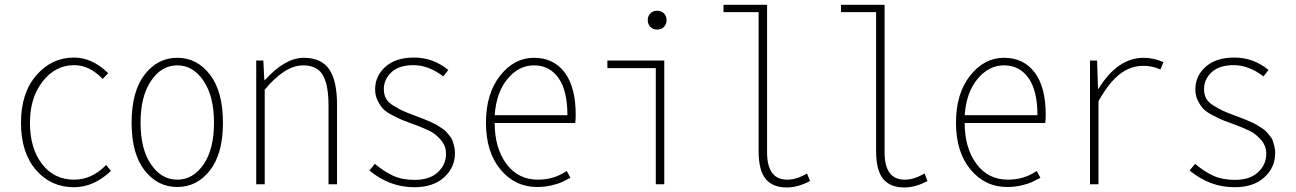

<svg xmlns="http://www.w3.org/2000/svg" viewBox="-20 -784 5515 817"><path d="M294.9 12.7Q196.3 12.7 132.8 -61Q69.3 -134.8 69.3 -261.7Q69.3 -388.7 134.8 -463.9Q200.2 -539.1 294.9 -539.1Q372.1 -539.1 440.4 -472.7L417 -448.2Q360.4 -506.8 295.9 -506.8Q215.8 -506.8 161.6 -437.5Q107.4 -368.2 107.4 -261.7Q107.4 -153.3 158.7 -86.4Q210 -19.5 295.9 -19.5Q371.1 -19.5 431.6 -82L452.1 -56.6Q378.9 12.7 294.9 12.7Z M540 -261.7Q540 -394.5 595.2 -466.3Q650.4 -538.1 734.4 -538.1Q818.4 -538.1 873.5 -466.3Q928.7 -394.5 928.7 -261.7Q928.7 -129.9 873.5 -59.1Q818.4 11.7 734.4 11.7Q650.4 11.7 595.2 -59.1Q540 -129.9 540 -261.7ZM622.6 -84.5Q667 -19.5 734.4 -19.5Q801.8 -19.5 846.2 -84.5Q890.6 -149.4 890.6 -261.7Q890.6 -374 846.2 -439.9Q801.8 -505.9 734.4 -505.9Q667 -505.9 622.6 -439.9Q578.1 -374 578.1 -261.7Q578.1 -149.4 622.6 -84.5Z M1070.3 0V-526.4H1100.6L1104.5 -444.3H1108.4Q1193.4 -538.1 1272.5 -538.1Q1346.7 -538.1 1380.4 -489.7Q1414.1 -441.4 1414.1 -338.9V0H1377.9V-334Q1377.9 -423.8 1353.5 -464.8Q1329.1 -505.9 1269.5 -505.9Q1192.4 -505.9 1106.4 -402.3V0Z M1743.2 12.7Q1637.7 12.7 1551.8 -58.6L1575.2 -86.9Q1614.3 -53.7 1652.8 -36.1Q1691.4 -18.6 1745.1 -18.6Q1807.6 -18.6 1842.8 -50.8Q1877.9 -83 1877.9 -129.9Q1877.9 -163.1 1856 -188.5Q1834 -213.9 1809.6 -226.1Q1785.2 -238.3 1746.1 -252.9Q1710.9 -265.6 1696.3 -271.5Q1681.6 -277.3 1652.8 -292Q1624 -306.6 1611.3 -319.8Q1598.6 -333 1587.4 -355Q1576.2 -377 1576.2 -403.3Q1576.2 -460.9 1620.1 -500Q1664.1 -539.1 1742.2 -539.1Q1823.2 -539.1 1887.7 -486.3L1866.2 -459Q1802.7 -506.8 1740.2 -506.8Q1677.7 -506.8 1645.5 -476.6Q1613.3 -446.3 1613.3 -405.3Q1613.3 -381.8 1622.6 -364.7Q1631.8 -347.7 1654.8 -334Q1677.7 -320.3 1691.9 -313.5Q1706.1 -306.6 1740.2 -293.9Q1743.2 -293 1764.6 -284.7Q1786.1 -276.4 1791 -274.4Q1795.9 -272.5 1814.5 -264.2Q1833 -255.9 1838.4 -252Q1843.8 -248 1858.4 -239.3Q1873 -230.5 1878.4 -223.6Q1883.8 -216.8 1893.1 -206.1Q1902.3 -195.3 1905.8 -185.1Q1909.2 -174.8 1912.6 -161.1Q1916 -147.5 1916 -132.8Q1916 -71.3 1869.6 -29.3Q1823.2 12.7 1743.2 12.7Z M2265.6 11.7Q2171.9 11.7 2109.9 -62.5Q2047.9 -136.7 2047.9 -261.7Q2047.9 -385.7 2107.9 -461.9Q2168 -538.1 2252 -538.1Q2335.9 -538.1 2382.8 -475.6Q2429.7 -413.1 2429.7 -296.9Q2429.7 -273.4 2427.7 -260.7H2085Q2085 -154.3 2134.8 -86.9Q2184.6 -19.5 2268.6 -19.5Q2337.9 -19.5 2391.6 -56.6L2407.2 -27.3Q2382.8 -14.6 2369.1 -8.3Q2355.5 -2 2326.7 4.9Q2297.9 11.7 2265.6 11.7ZM2085 -293.9H2394.5Q2394.5 -398.4 2356.4 -452.1Q2318.4 -505.9 2252 -505.9Q2187.5 -505.9 2139.6 -448.2Q2091.8 -390.6 2085 -293.9Z M2770.5 0V-494.1H2564.5V-526.4H2806.6V0ZM2805.2 -669.4Q2793.9 -658.2 2776.4 -658.2Q2758.8 -658.2 2747.6 -669.4Q2736.3 -680.7 2736.3 -698.2Q2736.3 -715.8 2747.6 -727.1Q2758.8 -738.3 2776.4 -738.3Q2793.9 -738.3 2805.2 -727.1Q2816.4 -715.8 2816.4 -698.2Q2816.4 -680.7 2805.2 -669.4Z M3328.1 13.7Q3267.6 13.7 3237.8 -22.9Q3208 -59.6 3208 -141.6V-732.4H3058.6V-763.7H3244.1V-135.7Q3244.1 -19.5 3330.1 -19.5Q3370.1 -19.5 3414.1 -45.9L3426.8 -13.7Q3375 13.7 3328.1 13.7Z M3828.1 13.7Q3767.6 13.7 3737.8 -22.9Q3708 -59.6 3708 -141.6V-732.4H3558.6V-763.7H3744.1V-135.7Q3744.1 -19.5 3830.1 -19.5Q3870.1 -19.5 3914.1 -45.9L3926.8 -13.7Q3875 13.7 3828.1 13.7Z M4265.6 11.7Q4171.9 11.7 4109.9 -62.5Q4047.9 -136.7 4047.9 -261.7Q4047.9 -385.7 4107.9 -461.9Q4168 -538.1 4252 -538.1Q4335.9 -538.1 4382.8 -475.6Q4429.7 -413.1 4429.7 -296.9Q4429.7 -273.4 4427.7 -260.7H4085Q4085 -154.3 4134.8 -86.9Q4184.6 -19.5 4268.6 -19.5Q4337.9 -19.5 4391.6 -56.6L4407.2 -27.3Q4382.8 -14.6 4369.1 -8.3Q4355.5 -2 4326.7 4.9Q4297.9 11.7 4265.6 11.7ZM4085 -293.9H4394.5Q4394.5 -398.4 4356.4 -452.1Q4318.4 -505.9 4252 -505.9Q4187.5 -505.9 4139.6 -448.2Q4091.8 -390.6 4085 -293.9Z M4618.2 0V-526.4H4648.4L4652.3 -406.2H4654.3Q4735.4 -538.1 4846.7 -538.1Q4889.6 -538.1 4930.7 -519.5L4918 -488.3Q4883.8 -503.9 4844.7 -503.9Q4791 -503.9 4745.1 -468.8Q4699.2 -433.6 4654.3 -353.5V0Z M5233.4 12.7Q5127.9 12.7 5042 -58.6L5065.4 -86.9Q5104.5 -53.7 5143.1 -36.1Q5181.6 -18.6 5235.4 -18.6Q5297.9 -18.6 5333 -50.8Q5368.2 -83 5368.2 -129.9Q5368.2 -163.1 5346.2 -188.5Q5324.2 -213.9 5299.8 -226.1Q5275.4 -238.3 5236.3 -252.9Q5201.2 -265.6 5186.5 -271.5Q5171.9 -277.3 5143.1 -292Q5114.3 -306.6 5101.6 -319.8Q5088.9 -333 5077.6 -355Q5066.4 -377 5066.4 -403.3Q5066.4 -460.9 5110.4 -500Q5154.3 -539.1 5232.4 -539.1Q5313.5 -539.1 5377.9 -486.3L5356.4 -459Q5293 -506.8 5230.5 -506.8Q5168 -506.8 5135.7 -476.6Q5103.5 -446.3 5103.5 -405.3Q5103.5 -381.8 5112.8 -364.7Q5122.1 -347.7 5145 -334Q5168 -320.3 5182.1 -313.5Q5196.3 -306.6 5230.5 -293.9Q5233.4 -293 5254.9 -284.7Q5276.4 -276.4 5281.2 -274.4Q5286.1 -272.5 5304.7 -264.2Q5323.2 -255.9 5328.6 -252Q5334 -248 5348.6 -239.3Q5363.3 -230.5 5368.7 -223.6Q5374 -216.8 5383.3 -206.1Q5392.6 -195.3 5396 -185.1Q5399.4 -174.8 5402.8 -161.1Q5406.2 -147.5 5406.2 -132.8Q5406.2 -71.3 5359.9 -29.3Q5313.5 12.7 5233.4 12.7Z"/></svg>

Font: GenEi Gothic M ExtraLight
Style: Regular
Weight: 200
Designer: o_tamon (Modified); [Source Han Sans]
Ryoko NISHIZUKA  (kana & ideographs); Paul D. Hunt (Latin, Greek & Cyrillic); Wenl
Version: Version 1.1a;Original Version 1.004